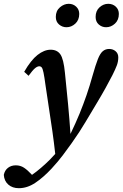

<svg xmlns="http://www.w3.org/2000/svg" viewBox="-109 -754 644 1008"><path d="M-10 234Q-44 234 -65.5 215Q-87 196 -89 164Q-84 140 -67 127Q-50 114 -26 114Q-2 114 17 126.5Q36 139 59 164Q82 148 106.5 127Q131 106 153 84Q161 76 167.5 68.5Q174 61 181 54Q174 -9 166 -65Q158 -121 149 -179Q140 -237 130 -306Q124 -351 119.5 -372.5Q115 -394 110 -400Q105 -406 97 -406Q87 -406 74.5 -395.5Q62 -385 41 -356L18 -377Q53 -438 88 -465.5Q123 -493 157 -493Q191 -493 208 -468.5Q225 -444 232 -371Q241 -285 248.5 -205.5Q256 -126 261 -51Q289 -109 309 -158Q329 -207 345.5 -255Q362 -303 377 -357Q393 -414 405 -444Q417 -474 431 -485.5Q445 -497 464 -497Q484 -497 498 -485Q512 -473 512 -453Q512 -431 504.5 -411Q497 -391 481 -359Q465 -328 446 -293.5Q427 -259 400 -214Q372 -168 340.5 -114.5Q309 -61 267 -2Q245 29 220.5 61.5Q196 94 161 132Q118 178 76 206Q34 234 -10 234ZM240 -611Q218 -611 201 -625.5Q184 -640 184 -665Q184 -697 205.5 -715.5Q227 -734 252 -734Q275 -734 291 -719Q307 -704 307 -681Q307 -649 286.5 -630Q266 -611 240 -611ZM448 -611Q426 -611 409.5 -625.5Q393 -640 393 -665Q393 -697 413.5 -715.5Q434 -734 459 -734Q483 -734 499 -719Q515 -704 515 -681Q515 -649 494.5 -630Q474 -611 448 -611Z"/></svg>

Font: Source Serif 4 Semibold
Style: Italic
Weight: 600
Italic angle: -12°
Designer: Frank Grießhammer
Foundry: Adobe
Version: Version 4.005;hotconv 1.1.0;makeotfexe 2.6.0